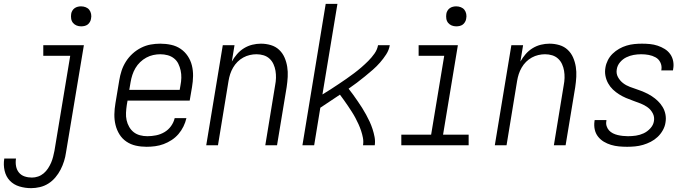

<svg xmlns="http://www.w3.org/2000/svg" viewBox="-62 -755 3582 998"><path d="M100 223Q68 223 38.5 214Q9 205 -11 184Q-31 163 -38 132.5Q-45 102 -40 71V69H21V70Q18 90 21.5 109Q25 128 36.5 142Q48 156 66 162Q84 168 104 168Q120 168 136 162.5Q152 157 165 146Q178 135 187.5 120.5Q197 106 203.5 91Q210 76 214 60Q218 44 221 29L303 -465H163V-520H374L281 38Q278 60 271 82.5Q264 105 253 126.5Q242 148 226 167Q210 186 189.5 199Q169 212 145.5 217.5Q122 223 100 223ZM360 -618Q347 -618 336 -622.5Q325 -627 317.5 -636Q310 -645 308 -657.5Q306 -670 308 -683Q309 -691 314 -699.5Q319 -708 326.5 -713Q334 -718 342.5 -720Q351 -722 359 -722Q372 -722 383.5 -717.5Q395 -713 402 -704Q409 -695 411.5 -682.5Q414 -670 411 -657Q410 -649 405 -640.5Q400 -632 393 -627Q386 -622 377 -620Q368 -618 360 -618Z M700 8Q671 8 644 2Q617 -4 595 -19Q573 -34 559 -56.5Q545 -79 538.5 -105.5Q532 -132 532.5 -160.5Q533 -189 538 -218L558 -338Q562 -363 570 -387.5Q578 -412 592.5 -435Q607 -458 627.5 -476.5Q648 -495 672 -507Q696 -519 721 -523.5Q746 -528 771 -528Q800 -528 827.5 -522Q855 -516 877 -501Q899 -486 914 -463.5Q929 -441 935.5 -414.5Q942 -388 941.5 -359.5Q941 -331 936 -302L924 -232H601L597 -209Q594 -189 593 -169Q592 -149 596 -130.5Q600 -112 609.5 -95.5Q619 -79 633 -68Q647 -57 665.5 -52Q684 -47 704 -47Q726 -47 749 -51.5Q772 -56 792.5 -68Q813 -80 827 -99.5Q841 -119 846 -141H907Q902 -119 891.5 -97.5Q881 -76 865.5 -58Q850 -40 830 -27Q810 -14 788.5 -6Q767 2 744.5 5Q722 8 700 8ZM872 -288 876 -311Q880 -331 880.5 -350.5Q881 -370 877 -388.5Q873 -407 865 -423.5Q857 -440 842.5 -451.5Q828 -463 809.5 -468Q791 -473 771 -473Q753 -473 734.5 -469Q716 -465 698.5 -455.5Q681 -446 666.5 -432Q652 -418 642 -401Q632 -384 626 -365.5Q620 -347 617 -329L610 -288Z M1010 0 1096 -520H1157L1143 -435Q1154 -455 1170 -473.5Q1186 -492 1206.5 -504.5Q1227 -517 1249.5 -522.5Q1272 -528 1294 -528Q1321 -528 1346 -520.5Q1371 -513 1389 -496Q1407 -479 1417 -456Q1427 -433 1431 -407.5Q1435 -382 1433.5 -355.5Q1432 -329 1428 -302L1378 0H1317L1368 -311Q1372 -331 1372.5 -350Q1373 -369 1370 -387Q1367 -405 1359.5 -421.5Q1352 -438 1339 -450Q1326 -462 1308.5 -467.5Q1291 -473 1271 -473Q1254 -473 1236.5 -469Q1219 -465 1202.5 -456Q1186 -447 1172.5 -433.5Q1159 -420 1149.5 -403.5Q1140 -387 1134.5 -370Q1129 -353 1126 -335L1071 0Z M1510 0 1631 -735H1692L1614 -264Q1636 -277 1656.5 -290.5Q1677 -304 1697.5 -317.5Q1718 -331 1738 -345Q1758 -359 1778 -374Q1798 -389 1816.5 -405Q1835 -421 1852.5 -438.5Q1870 -456 1884.5 -476.5Q1899 -497 1903 -520H1964Q1960 -495 1945.5 -472.5Q1931 -450 1913.5 -430Q1896 -410 1876 -392.5Q1856 -375 1835 -358Q1814 -341 1793 -325Q1772 -309 1750 -294Q1763 -278 1774.5 -261.5Q1786 -245 1798 -228Q1810 -211 1820.5 -194Q1831 -177 1841 -159Q1851 -141 1859.5 -122.5Q1868 -104 1874.5 -84Q1881 -64 1885 -43Q1889 -22 1886 0H1825Q1828 -20 1824.5 -38.5Q1821 -57 1815 -75Q1809 -93 1801.5 -109.5Q1794 -126 1785.5 -142Q1777 -158 1767 -173.5Q1757 -189 1747 -204Q1737 -219 1726.5 -233.5Q1716 -248 1705 -263Q1679 -246 1654 -229Q1629 -212 1603 -195L1571 0Z M2374 0H2024V-55H2179L2247 -465H2114V-520H2318L2241 -55H2374ZM2310 -618Q2297 -618 2286 -622.5Q2275 -627 2267.5 -636Q2260 -645 2258 -657.5Q2256 -670 2258 -683Q2259 -691 2264 -699.5Q2269 -708 2276.5 -713Q2284 -718 2292.5 -720Q2301 -722 2309 -722Q2322 -722 2333.5 -717.5Q2345 -713 2352 -704Q2359 -695 2361.5 -682.5Q2364 -670 2361 -657Q2360 -649 2355 -640.5Q2350 -632 2343 -627Q2336 -622 2327 -620Q2318 -618 2310 -618Z M2510 0 2596 -520H2657L2643 -435Q2654 -455 2670 -473.5Q2686 -492 2706.5 -504.5Q2727 -517 2749.5 -522.5Q2772 -528 2794 -528Q2821 -528 2846 -520.5Q2871 -513 2889 -496Q2907 -479 2917 -456Q2927 -433 2931 -407.5Q2935 -382 2933.5 -355.5Q2932 -329 2928 -302L2878 0H2817L2868 -311Q2872 -331 2872.5 -350Q2873 -369 2870 -387Q2867 -405 2859.5 -421.5Q2852 -438 2839 -450Q2826 -462 2808.5 -467.5Q2791 -473 2771 -473Q2754 -473 2736.5 -469Q2719 -465 2702.5 -456Q2686 -447 2672.5 -433.5Q2659 -420 2649.5 -403.5Q2640 -387 2634.5 -370Q2629 -353 2626 -335L2571 0Z M3198 8Q3176 8 3155 6Q3134 4 3114 -2Q3094 -8 3076.5 -18.5Q3059 -29 3046.5 -45Q3034 -61 3029.5 -81.5Q3025 -102 3028 -124L3029 -131H3090V-127Q3087 -113 3091 -100Q3095 -87 3103.5 -77.5Q3112 -68 3124 -62Q3136 -56 3149 -53Q3162 -50 3175.5 -48.5Q3189 -47 3202 -47Q3223 -47 3243.5 -50Q3264 -53 3283.5 -62Q3303 -71 3318.5 -88Q3334 -105 3337 -125Q3341 -147 3331 -166Q3321 -185 3304.5 -197Q3288 -209 3269 -216.5Q3250 -224 3230 -231Q3210 -238 3191.5 -246Q3173 -254 3155.5 -265Q3138 -276 3123.5 -290Q3109 -304 3099 -322Q3089 -340 3085 -361Q3081 -382 3085 -404Q3088 -423 3097.5 -442Q3107 -461 3122.5 -476Q3138 -491 3156.5 -501.5Q3175 -512 3195 -518Q3215 -524 3235 -526Q3255 -528 3275 -528Q3296 -528 3316.5 -526Q3337 -524 3356.5 -517.5Q3376 -511 3393 -500.5Q3410 -490 3421.5 -474Q3433 -458 3437 -437.5Q3441 -417 3437 -396L3436 -389H3375L3376 -393Q3379 -413 3370.5 -430.5Q3362 -448 3345.5 -457Q3329 -466 3310 -469.5Q3291 -473 3271 -473Q3251 -473 3231.5 -469.5Q3212 -466 3193.5 -457Q3175 -448 3161 -431.5Q3147 -415 3144 -395Q3140 -373 3150 -354.5Q3160 -336 3176 -323.5Q3192 -311 3212 -303.5Q3232 -296 3251.5 -289.5Q3271 -283 3290 -274.5Q3309 -266 3326 -255Q3343 -244 3357.5 -230Q3372 -216 3382.5 -198.5Q3393 -181 3397 -160Q3401 -139 3397 -117Q3394 -97 3383 -77.5Q3372 -58 3356 -43Q3340 -28 3320.5 -18Q3301 -8 3280.5 -2Q3260 4 3239 6Q3218 8 3198 8Z"/></svg>

Font: Iosevka Term Curly Lt Obl
Style: Regular
Weight: 300
Italic angle: -9°
Designer: Belleve Invis
Foundry: Belleve Invis
Version: Version 32.3.0